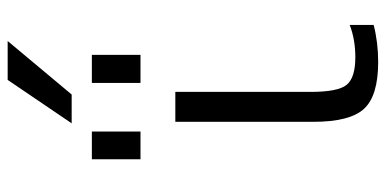

<svg xmlns="http://www.w3.org/2000/svg" viewBox="-273 -724 1007 501"><g transform="rotate(-90 230.5 -473.5)"><path d="M241.2 -167Q241.2 -94.7 259.8 -72.3Q278.3 -49.8 332 -49.8Q377.9 -49.8 416 -64.5V-2Q370.1 9.8 319.3 9.8Q231.4 9.8 197.3 -26.9Q163.1 -63.5 163.1 -160.2V-519.5H241.2ZM264.6 -610.4V-737.3H337.9V-610.4ZM65.4 -610.4V-737.3H137.7V-610.4ZM234.4 -790H159.2L272.5 -957H374Z"/></g></svg>

Font: Gen Shin Gothic Normal
Style: Regular
Weight: 300
Designer: [Source Han Sans]
Ryoko NISHIZUKA  (kana & ideographs); Paul D. Hunt (Latin, Greek & Cyrillic); Wenlong ZHANG  (bopomofo
Version: Version 1.002.20150607